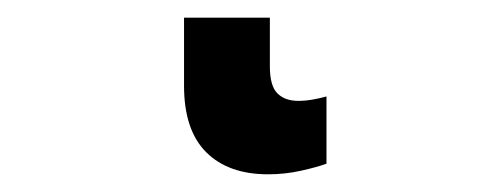

<svg xmlns="http://www.w3.org/2000/svg" viewBox="-20 36 570 217"><path d="M283 233Q238 233 213 208Q188 183 188 133V56H285V111Q285 133 293.5 141.5Q302 150 317 150Q325 150 333.5 148.5Q342 147 349 145V221Q338 225 320 229Q302 233 283 233Z"/></svg>

Font: Noto Sans Mono Condensed
Style: Bold
Weight: 700
Width: 3
Designer: Monotype Design Team
Foundry: Monotype Imaging Inc.
Version: Version 2.014